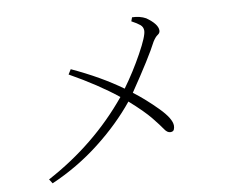

<svg xmlns="http://www.w3.org/2000/svg" viewBox="-80 -836 1160 949"><g transform="rotate(-10 500.0 -362.0)"><path d="M281 -508 296 -532Q437 -467 542 -391Q596 -465 641.5 -547.5Q687 -630 687 -657Q687 -675 673.5 -686.5Q660 -698 632 -713L639 -732Q678 -731 707 -715Q761 -677 761 -645Q761 -632 749 -624.5Q737 -617 723 -595Q686 -523 578 -364Q637 -319 693.5 -261.5Q750 -204 750 -169Q750 -159 746 -149.5Q742 -140 728 -140Q712 -140 698.5 -160.5Q685 -181 652 -222Q619 -263 549 -325Q468 -225 355 -137Q242 -49 110 8L96 -14Q343 -146 514 -354Q418 -431 281 -508Z"/></g></svg>

Font: Minh Nguyen ExtraLight
Style: Regular
Weight: 250
Designer: Ryoko NISHIZUKA 西塚涼子 (kana & ideographs); Frank Grießhammer (Latin, Greek & Cyrillic); Wenlong ZHANG 张文龙 (bopomofo); San
Foundry: Adobe
Version: Version 1.100;July 7, 2023;FontCreator 14.0.0.2814 64-bit